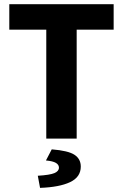

<svg xmlns="http://www.w3.org/2000/svg" viewBox="-20 -672 596 931"><path d="M204.4 0V-528.3H25.1V-651.7H531.1V-528.3H351.8V0ZM174.2 239 163.3 180.2Q222 176.7 243.9 167.3Q265.8 158 265.8 140.9Q265.8 126.7 251.1 117.9Q236.3 109.1 202.8 106.1L230.9 52.2Q311 58.5 341.4 78.7Q371.7 98.8 371.7 135.7Q371.7 186.7 319.8 211.2Q267.9 235.7 174.2 239Z"/></svg>

Font: Mada
Style: Regular
Weight: 400
Designer: Khaled Hosny
Version: Version 1.5